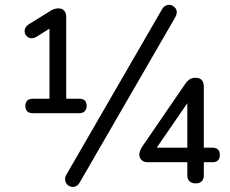

<svg xmlns="http://www.w3.org/2000/svg" viewBox="-20 -742 933 780"><path d="M114 -282Q83 -282 83 -312Q83 -325 90.5 -333Q98 -341 114 -341H181V-645H212L129 -593Q113 -584 101.5 -587.5Q90 -591 84 -601Q78 -611 81 -623Q84 -635 98 -644L179 -694Q189 -701 198 -704.5Q207 -708 218 -708Q228 -708 234.5 -704Q241 -700 245 -692.5Q249 -685 249 -675V-341H301Q332 -341 332 -312Q332 -298 324 -290Q316 -282 301 -282ZM304 -1Q297 11 287.5 15Q278 19 268.5 16.5Q259 14 252.5 7Q246 0 244.5 -10.5Q243 -21 250 -33L638 -704Q645 -716 655 -720Q665 -724 674 -721.5Q683 -719 690 -712Q697 -705 698 -695Q699 -685 692 -672ZM775 3Q759 3 750 -5.5Q741 -14 741 -29V-83H580Q564 -83 555 -92Q546 -101 546 -114Q546 -124 550.5 -133.5Q555 -143 563 -154L733 -402Q738 -410 748 -418Q758 -426 774 -426Q791 -426 799.5 -417Q808 -408 808 -390V-142H844Q857 -142 865 -135Q873 -128 873 -113Q873 -97 865 -90Q857 -83 844 -83H808V-29Q808 -14 799.5 -5.5Q791 3 775 3ZM741 -142V-346H757L605 -125V-142Z"/></svg>

Font: Nunito
Style: Regular
Weight: 400
Designer: Vernon Adams
Foundry: Vernon Adams
Version: Version 3.602